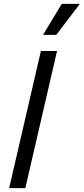

<svg xmlns="http://www.w3.org/2000/svg" viewBox="-20 -966 430 986"><path d="M297 -946H390L269 -787H201ZM273 -704 110 0H27L190 -704Z"/></svg>

Font: Prodigy Sans
Style: Italic
Weight: 400
Italic angle: -13°
Designer: Wei Huang
Foundry: Wei Huang
Version: Version 1.003; ttfautohint (v1.8.3)